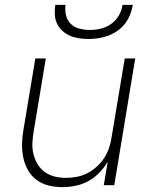

<svg xmlns="http://www.w3.org/2000/svg" viewBox="-20 -760 640 788"><path d="M236 8Q207 8 180 1.5Q153 -5 131 -21Q109 -37 95.5 -60.5Q82 -84 76 -111.5Q70 -139 70.5 -168Q71 -197 76 -226L125 -520H168L118 -219Q114 -196 113 -172.5Q112 -149 117.5 -127Q123 -105 134.5 -86Q146 -67 164 -54Q182 -41 204 -35.5Q226 -30 250 -30Q272 -30 294 -34Q316 -38 337 -48.5Q358 -59 376.5 -75.5Q395 -92 407.5 -111.5Q420 -131 427.5 -153Q435 -175 438 -197L492 -520H535L449 0H406L422 -96Q407 -71 387 -50.5Q367 -30 342 -16.5Q317 -3 290 2.5Q263 8 236 8ZM343 -600Q323 -600 303.5 -603Q284 -606 267 -613.5Q250 -621 236 -633.5Q222 -646 214 -663Q206 -680 205 -700Q204 -720 207 -740H249Q246 -718 251 -697Q256 -676 270.5 -662Q285 -648 306 -642.5Q327 -637 349 -637Q371 -637 394 -642.5Q417 -648 436.5 -662Q456 -676 468 -697Q480 -718 483 -740H525Q522 -720 514 -700Q506 -680 493 -663Q480 -646 462 -633.5Q444 -621 424 -613.5Q404 -606 383.5 -603Q363 -600 343 -600Z"/></svg>

Font: Iosevka XLt Ex Obl
Style: Regular
Weight: 200
Width: 7
Italic angle: -9°
Monospace: yes
Designer: Belleve Invis
Foundry: Belleve Invis
Version: Version 32.5.0; ttfautohint (v1.8.4)